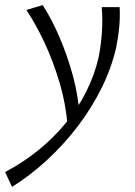

<svg xmlns="http://www.w3.org/2000/svg" viewBox="-73 -442 530 751"><path d="M-26 289 -53 231Q17 194 77 145.5Q137 97 184.5 39Q232 -19 264.5 -84Q297 -149 313 -219Q322 -265 325.5 -314Q329 -363 325 -414H395Q397 -376 393.5 -337.5Q390 -299 382 -259Q364 -178 325 -99Q286 -20 231.5 51.5Q177 123 111.5 183.5Q46 244 -26 289ZM192 56Q185 -34 160 -118.5Q135 -203 101 -275.5Q67 -348 30 -403L94 -422Q129 -368 159.5 -297Q190 -226 211.5 -148Q233 -70 238 8Z"/></svg>

Font: Ysabeau Infant
Style: Italic
Weight: 400
Italic angle: -12°
Designer: Christian Thalmann (Catharsis Fonts)
Version: Version 2.001;gftools[0.9.30]; featfreeze: ss01,ss02,lnum